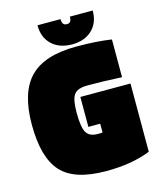

<svg xmlns="http://www.w3.org/2000/svg" viewBox="-119 -877 808 973"><g transform="rotate(-15 285.0 -390.0)"><path d="M349 -228H287V-385H550V-27Q499 -7 442.5 2.5Q386 12 317 12Q151 12 82 -64Q13 -140 13 -313Q13 -481 89 -559Q165 -637 332 -637Q388 -637 433.5 -634Q479 -631 517 -625V-427Q462 -430 420.5 -431Q379 -432 337 -432Q284 -432 266 -407Q248 -382 248 -313Q248 -237 264 -209Q280 -181 323 -181Q333 -181 338.5 -181Q344 -181 349 -182ZM341 -792H461Q461 -728 421.5 -690.5Q382 -653 317 -653Q250 -653 210.5 -690.5Q171 -728 171 -792H292Q292 -775 298 -767Q304 -759 317 -759Q330 -759 335.5 -767Q341 -775 341 -792Z"/></g></svg>

Font: Blinker Black
Style: Regular
Weight: 900
Designer: Juergen Huber
Foundry: supertype
Version: Version 1.017;hotconv 1.0.117;makeotfexe 2.5.65602